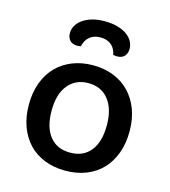

<svg xmlns="http://www.w3.org/2000/svg" viewBox="-106 -774 774 873"><g transform="rotate(15 281.0 -337.5)"><path d="M518 -234Q518 -177 501 -131Q484 -85 453.5 -53Q423 -21 379 -3.5Q335 14 281 14Q227 14 183 -3.5Q139 -21 108.5 -53Q78 -85 61 -131Q44 -177 44 -234Q44 -291 61 -337Q78 -383 109 -415Q140 -447 184 -464.5Q228 -482 281 -482Q334 -482 378 -464.5Q422 -447 453 -414.5Q484 -382 501 -336.5Q518 -291 518 -234ZM281 -398Q221 -398 186 -355Q151 -312 151 -234Q151 -156 185 -113.5Q219 -71 281 -71Q343 -71 377 -113.5Q411 -156 411 -234Q411 -311 376.5 -354.5Q342 -398 281 -398ZM280 -613Q249 -613 229.5 -596.5Q210 -580 204 -551Q200 -550 196 -549.5Q192 -549 187 -549Q164 -549 152 -562Q140 -575 140 -597Q140 -614 149 -630.5Q158 -647 175.5 -660Q193 -673 219 -681Q245 -689 280 -689Q316 -689 342.5 -681Q369 -673 386.5 -660Q404 -647 412.5 -630.5Q421 -614 421 -597Q421 -575 409 -562Q397 -549 374 -549Q366 -549 356 -551Q351 -580 331.5 -596.5Q312 -613 280 -613Z"/></g></svg>

Font: Baloo Tammudu 2 Medium
Style: Regular
Weight: 500
Designer: Maithili Shingre, Omkar Shende and Ek Type
Foundry: Ek Type
Version: Version 1.640;hotconv 1.0.111;makeotfexe 2.5.65597; ttfautoh